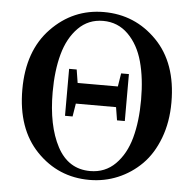

<svg xmlns="http://www.w3.org/2000/svg" viewBox="-54 -814 893 887"><g transform="rotate(5 392.5 -371.0)"><path d="M486.3 -422.9 496.1 -484.4H532.2V-266.6H496.1L486.3 -327.1H299.8L290 -266.6H254.9V-484.4H290L299.8 -422.9ZM392.6 -22.5Q461.9 -22.5 509.3 -69.8Q556.6 -117.2 577.6 -193.8Q598.6 -270.5 598.6 -371.1Q598.6 -470.7 577.6 -547.4Q556.6 -624 508.8 -671.4Q460.9 -718.8 392.6 -718.8Q324.2 -718.8 277.3 -671.4Q230.5 -624 209.5 -547.4Q188.5 -470.7 188.5 -371.1Q188.5 -215.8 239.7 -119.1Q291 -22.5 392.6 -22.5ZM392.6 -759.8Q537.1 -759.8 638.2 -656.7Q739.3 -553.7 739.3 -371.1Q739.3 -279.3 710.9 -204.6Q682.6 -129.9 634.3 -81.5Q585.9 -33.2 523.9 -7.3Q461.9 18.6 392.6 18.6Q248 18.6 147.9 -85Q47.9 -188.5 47.9 -371.1Q47.9 -550.8 148.9 -655.3Q250 -759.8 392.6 -759.8Z"/></g></svg>

Font: GenYoMin TW TTF Bold
Style: Regular
Weight: 700
Version: Version 1.300